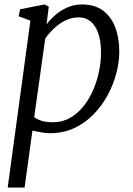

<svg xmlns="http://www.w3.org/2000/svg" viewBox="-20 -588 596 862"><path d="M14.5 254 116.5 -495.5 63.5 -515 70.5 -546.5 180.5 -568 199 -558 189 -478.5Q205 -500.5 228.8 -521Q252.5 -541.5 282.8 -554.8Q313 -568 348.5 -568Q405 -568 442 -540.8Q479 -513.5 497.2 -465.8Q515.5 -418 515.5 -356Q515.5 -309.5 502.2 -258.8Q489 -208 463 -160.2Q437 -112.5 399.5 -74Q362 -35.5 313 -12.8Q264 10 204.5 10Q186 10 165.2 6.2Q144.5 2.5 125.5 -1.5L90.5 254ZM133.5 -62Q150.5 -49.5 172 -44.2Q193.5 -39 216.5 -39Q259.5 -39 294 -58.5Q328.5 -78 354.8 -110.8Q381 -143.5 398.5 -184.2Q416 -225 424.8 -268.2Q433.5 -311.5 433.5 -351.5Q433.5 -403 421.2 -438.2Q409 -473.5 386.8 -491.8Q364.5 -510 334 -510Q300.5 -510 271 -494.8Q241.5 -479.5 219 -457.2Q196.5 -435 183 -414.5Z"/></svg>

Font: Merriweather 7pt Light
Style: Italic
Weight: 300
Italic angle: -7.8°
Designer: Eben Sorkin
Foundry: Eben Sorkin
Version: Version 2.200;gftools[0.9.31]